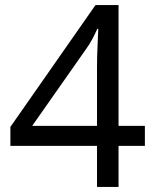

<svg xmlns="http://www.w3.org/2000/svg" viewBox="-20 -738 612 758"><path d="M552 -162H448V0H363V-162H21V-237L357 -718H448V-241H552ZM363 -466Q363 -518 365 -554.5Q367 -591 368 -624H364Q356 -605 344 -583Q332 -561 321 -546L107 -241H363Z"/></svg>

Font: Noto Znamenny Musical Notation
Style: Regular
Weight: 400
Version: Version 1.003; ttfautohint (v1.8.4.7-5d5b)